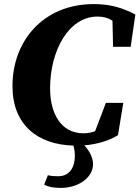

<svg xmlns="http://www.w3.org/2000/svg" viewBox="-20 -692 682 939"><path d="M196 211C214 221 238 227 277 227C366 227 435 175 435 111C435 79 417 44 392 19C461 13 517 -6 557 -31L583 -189H498L445 -50C426 -44 408 -40 389 -40C274 -40 225 -143 225 -259C225 -445 316 -611 457 -611C485 -611 508 -605 530 -591L533 -463H619L642 -621C577 -655 518 -672 438 -672C193 -672 41 -493 41 -271C41 -81 164 15 339 20C344 38 346 53 346 70C346 143 306 170 266 170C246 170 232 169 214 165Z"/></svg>

Font: Source Serif Pro Black
Style: Italic
Weight: 900
Italic angle: -12°
Designer: Frank Grießhammer
Foundry: Adobe Systems Incorporated
Version: Version 3.001;hotconv 1.0.111;makeotfexe 2.5.65597